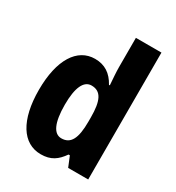

<svg xmlns="http://www.w3.org/2000/svg" viewBox="-183 -873 915 996"><g transform="rotate(30 274.5 -375.0)"><path d="M212 10C272 10 306 -15 338 -61H346L371 0H491V-760H338V-584C338 -557 341 -519 344 -479H339C310 -532 269 -560 210 -560C104 -560 37 -456 37 -275C37 -95 103 10 212 10ZM263 -115C218 -115 192 -167 192 -276C192 -378 217 -431 263 -431C321 -431 342 -384 342 -286V-260C342 -160 319 -115 263 -115Z"/></g></svg>

Font: Noto Sans Georgian Condensed ExtraBold
Style: Regular
Weight: 800
Width: 3
Designer: Monotype Design Team, Akaki Razmadze
Foundry: Google LLC
Version: Version 2.005